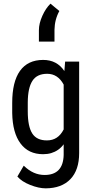

<svg xmlns="http://www.w3.org/2000/svg" viewBox="-20 -842 521 1060"><path d="M133.3 -276.9V-227.1Q133.3 -144 158.2 -105Q183.1 -66.4 239.7 -66.9Q300.8 -66.9 331.5 -127.4V-375Q299.3 -434.6 240.7 -434.6Q184.1 -434.6 159.2 -396Q133.8 -357.4 133.3 -276.9ZM47.4 -218.3V-273.4Q47.4 -390.6 90.3 -450.7Q133.8 -511.2 218.3 -511.2Q294.4 -511.2 335.4 -449.7L339.4 -500V-502H340.8H415H417V-500V2.9Q417 96.7 368.7 147Q320.3 197.3 232.4 197.8Q194.3 197.8 147 179.2Q100.1 160.6 76.7 133.3L75.7 132.3L76.7 131.3L109.9 74.7L110.8 72.8L112.8 74.2Q164.1 124 226.1 124Q328.6 124 331.5 13.7V-45.4Q317.9 -26.9 300.5 -14.9Q283.2 -2.9 262.7 3.2Q242.2 9.3 217.8 9.3Q137.2 9.3 93.3 -49.8Q49.3 -108.4 47.4 -218.3ZM258.8 -821.8 307.6 -781.2Q281.7 -733.9 280.8 -677.2V-612.3H194.8V-675.8Q194.8 -711.9 213.6 -754.2Q232.4 -796.4 258.8 -821.8Z"/></svg>

Font: MAUL Condensed
Style: Condensed Regular
Weight: 400
Designer: MAUL
Version: Version 1.0; 2020; ttfautohint (v1.8.3)